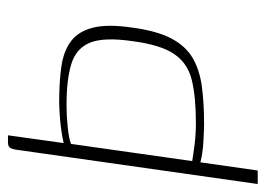

<svg xmlns="http://www.w3.org/2000/svg" viewBox="-112 -432 650 469"><g transform="rotate(-90 212.5 -197.0)"><path d="M-2 108 81 -476Q83 -493 87 -497.5Q91 -502 99 -502H117L98 -366Q115 -370 135 -372.5Q155 -375 172.5 -376Q190 -377 197 -377Q248 -377 285.5 -371.5Q323 -366 347 -348Q371 -330 380 -294Q389 -258 380 -198Q372 -138 353.5 -103Q335 -68 306 -51Q277 -34 237 -28.5Q197 -23 145 -23Q134 -23 104 -24.5Q74 -26 51 -32L31 108ZM347 -198Q357 -267 343.5 -301Q330 -335 292 -347Q254 -359 190 -359Q164 -359 136 -356Q108 -353 96 -348L54 -52Q72 -49 96 -46Q120 -43 146 -43Q211 -43 252 -53Q293 -63 315.5 -96Q338 -129 347 -198Z"/></g></svg>

Font: Genos ExtraLight
Style: Italic
Weight: 250
Italic angle: -8°
Designer: Robert E. Leuschke
Foundry: Robert E. Leuschke
Version: Version 1.010